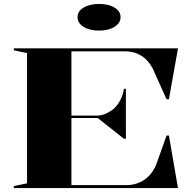

<svg xmlns="http://www.w3.org/2000/svg" viewBox="-20 -953 991 973"><path d="M50 0V-10L117 -24V-684L50 -698V-708H882L836 -450H824L754 -606Q729 -652 693 -672.5Q657 -693 615 -693H342V-367H470Q493 -367 514 -376Q535 -385 552 -398Q574 -416 589 -444.5Q604 -473 608 -503H618V-250H608L475 -355H342V-15H622Q669 -15 708.5 -40Q748 -65 771 -117L824 -266H836L882 0ZM482 -933Q530 -933 560.5 -914.5Q591 -896 591 -866Q591 -836 560.5 -817Q530 -798 482 -798Q434 -798 403.5 -817Q373 -836 373 -866Q373 -896 403.5 -914.5Q434 -933 482 -933Z"/></svg>

Font: Kalnia SemiExpanded Medium
Style: Regular
Weight: 500
Width: 6
Designer: Frida Medrano
Foundry: Frida Medrano
Version: Version 1.105